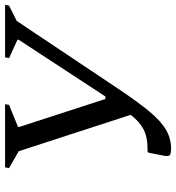

<svg xmlns="http://www.w3.org/2000/svg" viewBox="12 -712 710 775"><g transform="rotate(-90 367.5 -325.0)"><path d="M398 -206Q344 -125 304.5 -77.5Q265 -30 230 -10Q195 10 155 10Q132 10 127.5 4Q123 -2 126 -19L138 -80L142 -85H155Q202 -85 233 -101.5Q264 -118 291 -153L144 -605L76 -644L79 -660H334L331 -644L243 -608L242 -603L355 -255H365L594 -605V-610L520 -644L523 -660H735L732 -644L670 -613Z"/></g></svg>

Font: Spectral SC Medium
Style: Italic
Weight: 500
Italic angle: -10°
Designer: Jean-Baptiste Levee
Foundry: Production Type
Version: Version 2.001